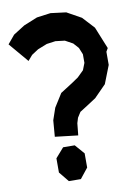

<svg xmlns="http://www.w3.org/2000/svg" viewBox="-108 -905 692 994"><g transform="rotate(-10 238.0 -408.0)"><path d="M172.9 -149.9 233.9 -149.4 277.3 -99.6V-24.9L234.9 28.3L171.9 27.8L128.9 -24.9V-99.6ZM442.9 -731 489.7 -615.7 479.5 -598.1V-528.8L442.4 -434.1L380.4 -371.1L333 -340.3L293 -314.9L275.4 -287.1L267.1 -259.8L260.7 -196.8L140.1 -210.9L147 -296.4L168.5 -358.9L212.4 -428.7L275.4 -468.8L310.5 -492.7L343.3 -524.9L357.4 -561V-606.4L342.8 -642.1L317.9 -669.9L277.8 -691.9L229 -697.8L182.6 -691.4L133.3 -671.9L98.1 -648.9L74.2 -621.1L-12.7 -723.6L24.4 -768.1L84.5 -806.2L156.2 -835.4L229 -845.2L310.1 -835L385.7 -793Z"/></g></svg>

Font: Gap Sans
Style: Black
Weight: 400
Designer: Alexandre Liziard and Etienne Ozeray
Foundry: Interstices.io
Version: Version 1.6.1 - December 3. 2014